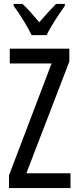

<svg xmlns="http://www.w3.org/2000/svg" viewBox="-20 -963 401 983"><path d="M341 0H26V-65L244 -638H30V-714H335V-648L115 -76H341ZM142 -783Q126 -816 101 -857Q76 -898 50 -933V-943H95Q114 -926 136.5 -900.5Q159 -875 181 -849Q207 -879 224.5 -898Q242 -917 267 -943H312V-933Q290 -902 262.5 -860Q235 -818 219 -783Z"/></svg>

Font: Noto Sans Sinhala ExtraCondensed
Style: Regular
Weight: 400
Width: 2
Designer: Jelle Bosma - Monotype Design Team
Foundry: Monotype Imaging Inc.
Version: Version 2.006; ttfautohint (v1.8.4.7-5d5b)